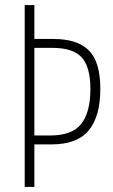

<svg xmlns="http://www.w3.org/2000/svg" viewBox="-20 -734 445 754"><path d="M374 -385Q374 -277 328.5 -222Q283 -167 183 -167H115V0H77V-714H115V-581H190Q284 -581 329 -536Q374 -491 374 -385ZM178 -202Q263 -202 299 -247.5Q335 -293 335 -384Q335 -471 301 -508.5Q267 -546 186 -546H115V-202Z"/></svg>

Font: Noto Sans Tamil ExtraCondensed ExtraLight
Style: Regular
Weight: 200
Width: 2
Designer: Jelle Bosma - Monotype Design Team
Foundry: Monotype Imaging Inc.
Version: Version 2.004; ttfautohint (v1.8.4.7-5d5b)